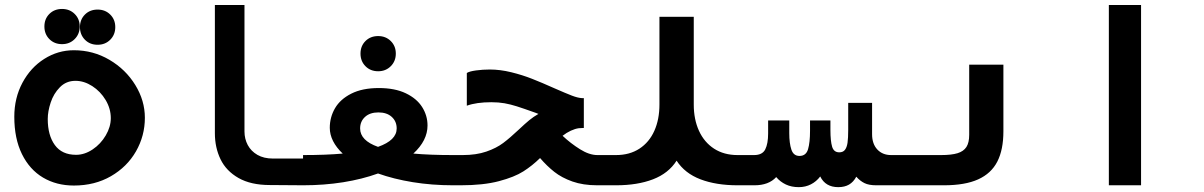

<svg xmlns="http://www.w3.org/2000/svg" viewBox="-20 -745 4840 772"><path d="M37.5 -275.5Q37.5 -351 70.2 -412.2Q103 -473.5 158 -508.2Q213 -543 277 -543Q354.5 -543 420 -504.5Q485.5 -466 524 -403.2Q562.5 -340.5 562.5 -271.5Q562.5 -199 526.8 -136.5Q491 -74 426 -36.5Q361 1 277 1Q207 1 153 -31Q99 -63 68.2 -125.5Q37.5 -188 37.5 -275.5ZM425.5 -270Q425.5 -308 404.8 -342.8Q384 -377.5 351 -398.8Q318 -420 283.5 -420Q246 -420 220.8 -394.2Q195.5 -368.5 183.8 -332.8Q172 -297 172 -266.5Q172 -201 200.5 -161.8Q229 -122.5 286 -122.5Q320 -122.5 352.5 -144.2Q385 -166 405.2 -200.5Q425.5 -235 425.5 -270ZM158.5 -638.5Q158.5 -669 178.5 -689Q198.5 -709 229.5 -709Q260 -709 280.2 -689Q300.5 -669 300.5 -638.5Q300.5 -608 280.2 -587.8Q260 -567.5 229.5 -567.5Q198.5 -567.5 178.5 -587.8Q158.5 -608 158.5 -638.5ZM301.5 -636Q301.5 -666.5 321.5 -686.5Q341.5 -706.5 372.5 -706.5Q403 -706.5 423.2 -686.5Q443.5 -666.5 443.5 -636Q443.5 -605.5 423.2 -585.2Q403 -565 372.5 -565Q341.5 -565 321.5 -585.2Q301.5 -605.5 301.5 -636Z M844 -209.5V-725H963V-216.5Q963 -186.5 976.2 -161.8Q989.5 -137 1015.2 -122.2Q1041 -107.5 1077.5 -107.5H1202V0L1065 -1Q989 -1 939.2 -29.2Q889.5 -57.5 866.8 -104.5Q844 -151.5 844 -209.5Z M1358 -127.5Q1332.5 -151.5 1319.2 -177.8Q1306 -204 1306 -231Q1306 -273.5 1327 -309.8Q1348 -346 1392.5 -368.5Q1437 -391 1503 -391Q1567.5 -391 1611.5 -370Q1655.5 -349 1677.2 -314.8Q1699 -280.5 1699 -240.5Q1699 -180 1642 -127.5Q1709.5 -121.5 1801.5 -121.5V0Q1716.5 0 1639.8 -12.5Q1563 -25 1500 -47.5Q1436.5 -24.5 1359.8 -12.2Q1283 0 1198.5 0V-121.5Q1290.5 -121.5 1358 -127.5ZM1500 -154.5Q1575 -181 1575 -228.5Q1575 -257 1555.2 -275Q1535.5 -293 1501.5 -293Q1467.5 -293 1447.8 -275Q1428 -257 1428 -228.5Q1428 -180 1500 -154.5ZM1429.5 -529.5Q1429.5 -560 1449.5 -580Q1469.5 -600 1500.5 -600Q1531 -600 1551.2 -580Q1571.5 -560 1571.5 -529.5Q1571.5 -499 1551.2 -478.8Q1531 -458.5 1500.5 -458.5Q1469.5 -458.5 1449.5 -478.8Q1429.5 -499 1429.5 -529.5Z M1796.5 -121.5H1840.5Q1895 -121.5 1935.5 -135.5Q1976 -149.5 2003.2 -170Q2030.5 -190.5 2065.5 -223.5Q2091.5 -248 2108.2 -261.8Q2125 -275.5 2145 -287Q2136 -290 2132 -292Q2083 -309.5 2057.8 -317.5Q2032.5 -325.5 2008.5 -329.8Q1984.5 -334 1955.5 -334Q1896 -334 1857 -320V-451.5Q1866.5 -458 1893.8 -461.8Q1921 -465.5 1949.5 -465.5Q1991 -465.5 2035.8 -454.5Q2080.5 -443.5 2119.2 -428.2Q2158 -413 2210.5 -389.5Q2256 -369.5 2279.5 -360.5Q2303 -351.5 2319.5 -350.5H2327.5V-230.5L2307.5 -229.5Q2292.5 -227.5 2275.2 -219.5Q2258 -211.5 2242 -199Q2274.5 -168.5 2312 -145Q2349.5 -121.5 2382 -121.5H2399.5L2401.5 0H2381Q2324.5 0 2281.5 -15.2Q2238.5 -30.5 2208.8 -54Q2179 -77.5 2151.5 -109.5Q2120.5 -79 2084.5 -56Q2048.5 -33 1986 -16.5Q1923.5 0 1832 0H1796.5Z M2397.5 -121.5H2457Q2511.5 -121.5 2551 -147.2Q2590.5 -173 2611 -219Q2631.5 -265 2631.5 -324.5V-677.5H2769.5V-324.5Q2769.5 -265 2790.5 -219Q2811.5 -173 2851.2 -147.2Q2891 -121.5 2945.5 -121.5H3002V0H2945.5Q2859.5 0 2796.5 -24Q2733.5 -48 2700.5 -99Q2668 -48 2605.5 -24Q2543 0 2457 0H2397.5Z M3101 -33Q3071 0 3013.5 0H3000V-121.5H3012Q3045.5 -121.5 3057 -144.5Q3068.5 -167.5 3068.5 -208.5V-260.5H3153.5V-209.5Q3153.5 -169 3162 -143.5Q3170.5 -118 3194.5 -118Q3221 -118 3229 -145Q3237 -172 3237 -219V-260.5H3319V-222Q3319 -178 3325.8 -155.2Q3332.5 -132.5 3354.5 -132.5Q3369.5 -132.5 3377.2 -142.2Q3385 -152 3387.8 -171Q3390.5 -190 3390.5 -223V-331.5H3486.5V-205.5Q3486.5 -166.5 3507.5 -144Q3528.5 -121.5 3563 -121.5H3601V0H3503Q3473.5 0 3455.8 -8.8Q3438 -17.5 3423 -34.5Q3411.5 -13 3393.8 -2.8Q3376 7.5 3350.5 7.5Q3299 7.5 3278 -35.5Q3262.5 -15 3240.5 -3.8Q3218.5 7.5 3191.5 7.5Q3162.5 7.5 3139.8 -3.2Q3117 -14 3101 -33Z M3600 -121.5H3764Q3806 -121.5 3830.2 -129Q3854.5 -136.5 3865.8 -154Q3877 -171.5 3877 -203V-485H4014.5V-217Q4014.5 -143 3990 -95.2Q3965.5 -47.5 3913 -23.8Q3860.5 0 3775.5 0H3600Z M4568 -725V0H4438.5V-725Z"/></svg>

Font: JuliaMono ExtraBold
Style: Regular
Weight: 800
Monospace: yes
Designer: cormullion
Foundry: corm
Version: Version 0.055; ttfautohint (v1.8.4)